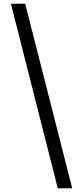

<svg xmlns="http://www.w3.org/2000/svg" viewBox="-20 -852 448 1037"><path d="M39 -832H116L370 165H292Z"/></svg>

Font: Noto Sans Devanagari Condensed
Style: Regular
Weight: 400
Width: 3
Designer: Jelle Bosma - Monotype Design Team
Foundry: Monotype Imaging Inc.
Version: Version 2.004; ttfautohint (v1.8.4.7-5d5b)